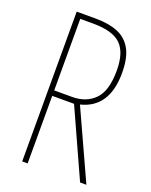

<svg xmlns="http://www.w3.org/2000/svg" viewBox="-136 -787 675 860"><g transform="rotate(20 202.0 -357.0)"><path d="M169 -714Q231 -714 274 -696.5Q317 -679 340 -638Q363 -597 363 -525Q363 -360 234 -328L384 0H354L208 -322H104V0H78V-714ZM166 -689H104V-348H190Q256 -348 296.5 -389Q337 -430 337 -527Q337 -613 298 -651Q259 -689 166 -689Z"/></g></svg>

Font: Noto Sans Lao Looped ExtraCondensed Thin
Style: Regular
Weight: 100
Width: 2
Designer: Mark Frömberg, Ben Mitchell
Foundry: The Fontpad Ltd
Version: Version 1.002; ttfautohint (v1.8.4.7-5d5b)